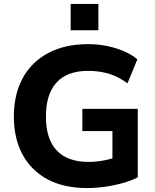

<svg xmlns="http://www.w3.org/2000/svg" viewBox="-20 -939 782 970"><path d="M420 11Q301 11 218.5 -34Q136 -79 93 -160Q50 -241 50 -350Q50 -462 94.5 -544Q139 -626 223.5 -671Q308 -716 425 -716Q475 -716 521 -706.5Q567 -697 606.5 -680Q646 -663 674 -639L624 -518Q578 -552 530 -566.5Q482 -581 426 -581Q319 -581 265.5 -522Q212 -463 212 -350Q212 -237 266.5 -179Q321 -121 428 -121Q464 -121 502 -128Q540 -135 577 -148L548 -85V-277H396V-389H676V-43Q642 -26 599.5 -14Q557 -2 511 4.5Q465 11 420 11ZM337 -786V-919H477V-786Z"/></svg>

Font: Nunito Sans 12pt ExtraBold
Style: Regular
Weight: 800
Designer: Vernon Adams
Foundry: Vernon Adams
Version: Version 3.101;gftools[0.9.27]